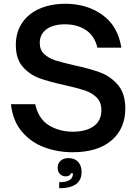

<svg xmlns="http://www.w3.org/2000/svg" viewBox="-20 -795 729 1019"><path d="M38 -242H167Q184 -164 239.5 -130Q295 -96 367 -96Q436 -96 477 -125Q518 -154 518 -211Q518 -253 492.5 -278Q467 -303 429 -315.5Q391 -328 324 -343Q241 -361 189 -380Q137 -399 100.5 -441Q64 -483 64 -556Q64 -625 98 -674.5Q132 -724 191.5 -749.5Q251 -775 327 -775Q441 -775 523.5 -716Q606 -657 624 -542H497Q482 -605 436 -635.5Q390 -666 325 -666Q263 -666 227 -640Q191 -614 191 -567Q191 -530 214.5 -508Q238 -486 274 -474.5Q310 -463 372 -449Q460 -430 514 -409.5Q568 -389 606.5 -343.5Q645 -298 645 -219Q645 -112 571.5 -49.5Q498 13 365 13Q286 13 215.5 -13Q145 -39 96.5 -96Q48 -153 38 -242ZM294 172Q360 172 366 136Q366 134 366.5 131Q367 128 366 124H357Q355 132 347.5 136.5Q340 141 329 141Q310 141 298 128.5Q286 116 286 95Q286 72 302 58Q318 44 343 44Q376 44 394.5 64Q413 84 413 118Q413 204 294 204Z"/></svg>

Font: Open Sauce One SemiBold
Style: Regular
Weight: 600
Designer: Alfredo Marco Pradil
Foundry: Creative Sauce Fz LLC
Version: Version 1.477